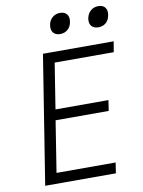

<svg xmlns="http://www.w3.org/2000/svg" viewBox="-100 -1007 800 1075"><g transform="rotate(-10 300.0 -469.5)"><path d="M68 0 184 -730H586L576 -670H240L199 -411H500L491 -351H189L143 -60H479L470 0ZM516 -822Q490 -822 477 -837.5Q464 -853 468 -880Q473 -907 491 -923Q509 -939 535 -939Q561 -939 573.5 -923Q586 -907 581 -880Q577 -853 559.5 -837.5Q542 -822 516 -822ZM299 -822Q273 -822 260 -837.5Q247 -853 251 -880Q255 -907 273.5 -923Q292 -939 317 -939Q343 -939 356 -923Q369 -907 364 -880Q360 -853 342 -837.5Q324 -822 299 -822Z"/></g></svg>

Font: NKDuy Mono ExtraLight
Style: Italic
Weight: 200
Italic angle: -9°
Monospace: yes
Designer: NKDuy
Foundry: NKDuy
Version: Version 2.251; ttfautohint (v1.8.4.7-5d5b)